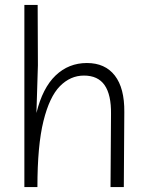

<svg xmlns="http://www.w3.org/2000/svg" viewBox="-20 -760 599 780"><path d="M79 0V-740H133L134 -495L128 -301Q153 -403 206 -453.5Q259 -504 333 -504Q407 -504 446.5 -453Q486 -402 485 -305L483 0H429L431 -297Q432 -375 405 -414Q378 -453 321 -453Q266 -453 223.5 -410Q181 -367 156.5 -268Q132 -169 132 0Z"/></svg>

Font: Livvic Light
Style: Regular
Weight: 300
Designer: Jacques Le Bailly, Baron von Fonthausen
Version: Version 1.001; ttfautohint (v1.8.2)